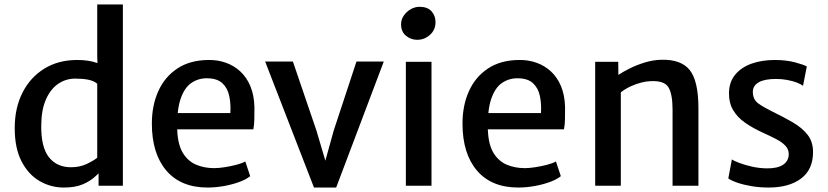

<svg xmlns="http://www.w3.org/2000/svg" viewBox="-20 -833 3714 861"><path d="M422 0V-55.5Q413.5 -47.5 403 -38Q383 -20 350 -6Q317 8 266.5 8Q208 8 157.8 -21Q107.5 -50 76.8 -109Q46 -168 46 -258.5Q46 -349 81 -417.8Q116 -486.5 178.8 -525.2Q241.5 -564 326 -564Q377.5 -564 412.5 -551.5Q415 -550.5 417 -550L416 -584V-813H531V0ZM376 -475.5Q351.5 -480.5 317.5 -480.5Q275 -480.5 240.8 -457Q206.5 -433.5 186 -387Q165.5 -340.5 165 -272Q163.5 -174 199 -128.5Q234.5 -83 298.5 -83Q337.5 -83 368.2 -97.5Q399 -112 416 -125.5V-457.5Q401 -470.5 376 -475.5Z M911 8Q791 8 726 -68Q661 -144 661 -279Q661 -360 689.8 -424Q718.5 -488 774.8 -525.5Q831 -563 913 -564Q955 -565 992 -552Q1029 -539 1057.5 -512.8Q1086 -486.5 1102.8 -446.5Q1119.5 -406.5 1121 -353Q1121 -321.5 1120.5 -296.8Q1120 -272 1116 -253H774.5Q775 -249.5 775 -246Q778 -183 800.5 -146.5Q823 -110 859.5 -94.5Q896 -79 941 -79Q960 -79 987.5 -83.2Q1015 -87.5 1040.8 -94.2Q1066.5 -101 1080 -109L1102 -43Q1083.5 -28 1051.8 -16.5Q1020 -5 983 1.5Q946 8 911 8ZM1013 -326Q1015.5 -366 1008.2 -401.8Q1001 -437.5 977.2 -459.8Q953.5 -482 907 -482Q868 -482 837 -460.2Q806 -438.5 789 -387Q780.5 -361 777 -326Z M1388 8 1169 -557H1293.5L1399 -247.5L1439 -112.5L1476.5 -247.5L1578.5 -557H1701L1487.5 8Z M1800 0V-556H1915V0ZM1851 -654.5Q1822 -654.5 1800.2 -673Q1778.5 -691.5 1778.5 -723.5Q1778.5 -745.5 1790.8 -763.2Q1803 -781 1822 -791.8Q1841 -802.5 1861.5 -802.5Q1897 -802.5 1915 -782.5Q1933 -762.5 1933 -733.5Q1933 -699 1908.2 -676.8Q1883.5 -654.5 1851 -654.5Z M2304 8Q2184 8 2119 -68Q2054 -144 2054 -279Q2054 -360 2082.8 -424Q2111.5 -488 2167.8 -525.5Q2224 -563 2306 -564Q2348 -565 2385 -552Q2422 -539 2450.5 -512.8Q2479 -486.5 2495.8 -446.5Q2512.5 -406.5 2514 -353Q2514 -321.5 2513.5 -296.8Q2513 -272 2509 -253H2167.5Q2168 -249.5 2168 -246Q2171 -183 2193.5 -146.5Q2216 -110 2252.5 -94.5Q2289 -79 2334 -79Q2353 -79 2380.5 -83.2Q2408 -87.5 2433.8 -94.2Q2459.5 -101 2473 -109L2495 -43Q2476.5 -28 2444.8 -16.5Q2413 -5 2376 1.5Q2339 8 2304 8ZM2406 -326Q2408.5 -366 2401.2 -401.8Q2394 -437.5 2370.2 -459.8Q2346.5 -482 2300 -482Q2261 -482 2230 -460.2Q2199 -438.5 2182 -387Q2173.5 -361 2170 -326Z M2649 0V-556H2752.5L2753 -497Q2773.5 -511 2804.8 -526.5Q2836 -542 2872.2 -553Q2908.5 -564 2944.5 -565Q3034 -567.5 3073 -518.8Q3112 -470 3112 -347.5V0H2996V-341.5Q2996 -411.5 2977.2 -442Q2958.5 -472.5 2896 -469Q2878.5 -468.5 2855.8 -462.8Q2833 -457 2809.2 -446.2Q2785.5 -435.5 2764 -419V0Z M3246 -33 3262 -118Q3269.5 -112.5 3293.2 -103.2Q3317 -94 3350.2 -86.2Q3383.5 -78.5 3419 -78Q3467 -77.5 3492 -94.5Q3517 -111.5 3517 -142Q3517 -163.5 3502 -179.5Q3487 -195.5 3460.8 -209.2Q3434.5 -223 3401 -238Q3356 -258.5 3321.5 -282.5Q3287 -306.5 3267.8 -339Q3248.5 -371.5 3249 -417Q3250 -466.5 3277.8 -499.2Q3305.5 -532 3351.5 -548Q3397.5 -564 3454 -564Q3506.5 -564 3546 -553.2Q3585.5 -542.5 3598 -535L3581 -448Q3572 -455.5 3553.2 -462.8Q3534.5 -470 3510 -474.5Q3485.5 -479 3460 -479Q3409 -479 3383 -464.2Q3357 -449.5 3356 -423Q3355.5 -386.5 3381.2 -368.5Q3407 -350.5 3443 -333Q3494.5 -308 3536 -283.8Q3577.5 -259.5 3601.8 -228.2Q3626 -197 3626 -151Q3626 -73 3572.5 -32.5Q3519 8 3426 8Q3387.5 8 3351.2 2Q3315 -4 3287.2 -13.5Q3259.5 -23 3246 -33Z"/></svg>

Font: Koeln Type Sans
Style: Regular
Weight: 400
Designer: Eben Sorkin
Foundry: Eben Sorkin
Version: Version 2.001